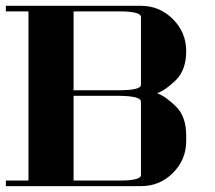

<svg xmlns="http://www.w3.org/2000/svg" viewBox="-20 -635 732 655"><path d="M0 0V-19H77.1V-596.2H0V-615.2H460.9Q524.4 -615.2 569.8 -569.8Q615.2 -524.4 615.2 -460.9Q615.2 -397 580.6 -362.3Q545.9 -328.1 516.1 -316.9Q545.9 -305.7 580.6 -271.5Q615.2 -236.8 615.2 -172.9V-153.8Q615.2 -90.3 569.8 -44.9Q524.9 0 460.9 0ZM231 -19H384.8Q461.9 -19 460.9 -38.1V-288.1Q460.9 -307.6 384.8 -308.1H231ZM231 -327.1H384.8Q461.9 -327.1 460.9 -346.2V-577.1Q460.9 -596.2 384.8 -596.2H231Z"/></svg>

Font: Hjet
Style: Regular
Weight: 400
Designer: T. Christopher White
Version: Version 1.2